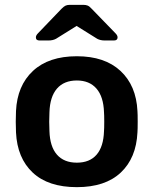

<svg xmlns="http://www.w3.org/2000/svg" viewBox="-20 -762 633 792"><path d="M297 10Q179 10 115 -50Q51 -110 46 -216L45 -260L46 -304Q51 -409 116 -469.5Q181 -530 297 -530Q412 -530 477 -469.5Q542 -409 547 -304Q548 -292 548 -260Q548 -228 547 -216Q542 -110 478 -50Q414 10 297 10ZM297 -91Q350 -91 378.5 -124Q407 -157 409 -221Q410 -231 410 -260Q410 -289 409 -299Q407 -363 378 -396.5Q349 -430 297 -430Q244 -430 215 -396.5Q186 -363 184 -299L183 -260L184 -221Q186 -157 215 -124Q244 -91 297 -91ZM143 -595Q128 -595 128 -608Q128 -616 137 -625L234 -726Q244 -736 251 -739Q258 -742 268 -742H324Q334 -742 341.5 -739Q349 -736 358 -726L456 -625Q465 -616 465 -608Q465 -595 450 -595H412Q394 -595 381 -602L296 -655L211 -602Q198 -595 180 -595Z"/></svg>

Font: Rubik AZ
Style: Regular
Weight: 500
Designer: Hubert and Fischer
Foundry: Hubert & Fischer
Version: Version 2.000